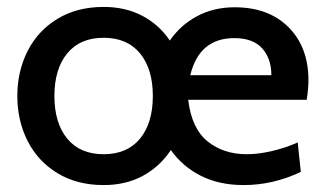

<svg xmlns="http://www.w3.org/2000/svg" viewBox="-20 -524 939 554"><path d="M865 -236H523Q533 -153 579 -116Q625 -79 692 -79Q726 -79 766 -88.5Q806 -98 839 -113L848 -28Q768 10 683 10Q613 10 560 -16.5Q507 -43 473 -91Q441 -43 392 -16.5Q343 10 279 10Q202 10 145.5 -24.5Q89 -59 59.5 -117.5Q30 -176 30 -247Q30 -318 59.5 -376.5Q89 -435 145.5 -469.5Q202 -504 279 -504Q342 -504 390.5 -478.5Q439 -453 470 -407Q501 -452 549 -477.5Q597 -503 657 -503Q755 -503 812.5 -445.5Q870 -388 870 -292Q870 -269 865 -236ZM421 -247Q421 -325 384 -370Q347 -415 279 -415Q211 -415 174 -370Q137 -325 137 -247Q137 -169 174 -124Q211 -79 279 -79Q347 -79 384 -124Q421 -169 421 -247ZM763 -307Q763 -355 736.5 -384.5Q710 -414 656 -414Q555 -414 529 -307Z"/></svg>

Font: Cabin Medium
Style: Regular
Weight: 500
Designer: Pablo Impallari
Foundry: Pablo Impallari. http://www.impallari.com Igino Marini. http://www.ikern.com
Version: Version 2.200